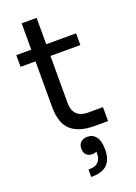

<svg xmlns="http://www.w3.org/2000/svg" viewBox="-179 -765 784 1110"><g transform="rotate(-20 213.0 -210.0)"><path d="M382 6H300Q205 6 155.5 -37Q106 -80 106 -182V-462H14V-534H106V-696H198V-534H382V-462H198V-170Q198 -127 221.5 -103.5Q245 -80 288 -80H382ZM238 50Q271 50 290.5 75.5Q310 101 310 150V156Q310 276 187 276H180V230H189Q224 230 241.5 211Q259 192 258 162V149Q246 155 232 155Q211 155 196.5 142Q182 129 182 104Q182 77 198 63.5Q214 50 238 50Z"/></g></svg>

Font: Sora
Style: Regular
Weight: 400
Designer: Jonathan Barnbrook, Julián Moncada
Foundry: Barnbrook Fonts
Version: Version 2.000